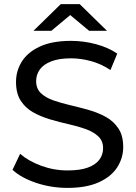

<svg xmlns="http://www.w3.org/2000/svg" viewBox="-20 -907 661 935"><path d="M309 8Q229 8 156 -16.5Q83 -41 41 -80L78 -158Q118 -123 180 -100Q242 -77 309 -77Q370 -77 408 -91Q446 -105 464 -129.5Q482 -154 482 -185Q482 -221 458.5 -243Q435 -265 397.5 -278.5Q360 -292 315 -302Q270 -312 224.5 -325.5Q179 -339 141.5 -360Q104 -381 81 -416.5Q58 -452 58 -508Q58 -562 86.5 -607.5Q115 -653 174.5 -680.5Q234 -708 326 -708Q387 -708 447 -692Q507 -676 551 -646L518 -566Q473 -596 423 -609.5Q373 -623 326 -623Q267 -623 229 -608Q191 -593 173.5 -568Q156 -543 156 -512Q156 -475 179.5 -453Q203 -431 240.5 -418Q278 -405 323 -394.5Q368 -384 413.5 -371Q459 -358 496.5 -337Q534 -316 557 -281Q580 -246 580 -191Q580 -138 551 -92.5Q522 -47 461.5 -19.5Q401 8 309 8ZM143 -757 276 -887H368L501 -757H414L282 -867H362L230 -757Z"/></svg>

Font: MOST Montserrat Medium
Style: Regular
Weight: 500
Designer: Julieta Ulanovsky
Foundry: Julieta Ulanovsky
Version: Version 8.000;March 11, 2024;FontCreator 15.0.0.2926 64-bit